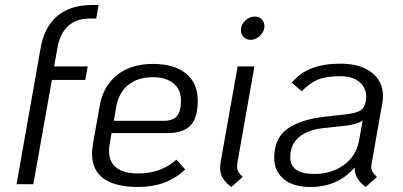

<svg xmlns="http://www.w3.org/2000/svg" viewBox="-20 -735 1607 766"><path d="M373 -715 364 -661H338Q284 -661 251.5 -631Q219 -601 209 -543L196 -470H330L320 -416H187L113 0H46L142 -543Q157 -628 209 -671.5Q261 -715 347 -715Z M418 -162Q415 -147 415 -133Q415 -89 444.5 -66Q474 -43 532 -43Q622 -43 684 -98L719 -59Q646 11 532 11Q440 11 393.5 -22.5Q347 -56 347 -123Q347 -134 351 -162L378 -314Q392 -392 447.5 -436Q503 -480 590 -480Q675 -480 722 -441.5Q769 -403 769 -334Q769 -265 740 -234.5Q711 -204 648 -204H425ZM444 -310 434 -253H632Q670 -253 686 -272Q702 -291 702 -334Q702 -378 672 -402.5Q642 -427 590 -427Q530 -427 492 -396.5Q454 -366 444 -310Z M941 -615Q941 -636 958 -652.5Q975 -669 997 -669Q1013 -669 1024 -658Q1035 -647 1035 -631Q1035 -610 1018 -593Q1001 -576 980 -576Q963 -576 952 -587Q941 -598 941 -615ZM858 -65Q858 -71 860 -87L928 -470H995L927 -85Q926 -80 926 -71Q926 -59 931 -50Q936 -41 948 -29L903 11Q880 -6 869 -24Q858 -42 858 -65Z M1463 -85Q1461 -73 1461 -70Q1461 -58 1466 -49.5Q1471 -41 1484 -29L1439 11Q1394 -21 1395 -67Q1364 -30 1319.5 -9.5Q1275 11 1219 11Q1150 11 1112 -20.5Q1074 -52 1074 -105Q1074 -183 1126 -220.5Q1178 -258 1273 -269L1353 -278Q1403 -283 1420 -295.5Q1437 -308 1441 -341V-338Q1444 -382 1415.5 -406.5Q1387 -431 1338 -431Q1280 -431 1247.5 -417Q1215 -403 1184 -371L1144 -405Q1176 -444 1223.5 -462.5Q1271 -481 1338 -481Q1417 -481 1462.5 -446Q1508 -411 1508 -351Q1508 -337 1505 -322ZM1427 -254Q1413 -245 1394.5 -240Q1376 -235 1346 -232L1271 -224Q1206 -217 1172 -187Q1138 -157 1138 -108Q1138 -41 1233 -41Q1303 -41 1352 -77Q1401 -113 1412 -172Z"/></svg>

Font: KoHo
Style: Italic
Weight: 400
Italic angle: -10°
Designer: Cadson Demak & Katatrad Team
Foundry: Cadson Demak Co.,Ltd.
Version: Version 1.000